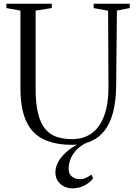

<svg xmlns="http://www.w3.org/2000/svg" viewBox="-20 -763 724 1024"><path d="M366 9.5Q273.5 9.5 212 -20.2Q150.5 -50 119.8 -116.8Q89 -183.5 89 -294V-706.5L14 -720V-743H256V-720L170 -706.5V-289Q170 -207 183.8 -154.5Q197.5 -102 223.2 -72.8Q249 -43.5 284.8 -32.2Q320.5 -21 364.5 -21Q425 -21 468.5 -51.8Q512 -82.5 535.2 -144.8Q558.5 -207 558.5 -301L556.5 -705.5L479.5 -720V-743H672V-720L603.5 -706.5L599.5 -305Q598.5 -223.5 583 -164Q567.5 -104.5 537.5 -66.2Q507.5 -28 464.5 -9.2Q421.5 9.5 366 9.5ZM364 241.5Q343.5 241.5 323.2 232Q303 222.5 289.2 203.5Q275.5 184.5 275.5 156.5Q275.5 128 290.8 100Q306 72 335.8 46Q365.5 20 409.5 -1L422.5 -5L439.5 -1Q402.5 18.5 382.2 42.5Q362 66.5 354 91.2Q346 116 346 138Q346 164.5 363.5 178.5Q381 192.5 405 192.5Q424 192.5 439.5 185.2Q455 178 467.5 168L476.5 187.5Q462.5 209 432.5 225.2Q402.5 241.5 364 241.5Z"/></svg>

Font: Merriweather 120pt Light
Style: Regular
Weight: 300
Version: Version 2.100